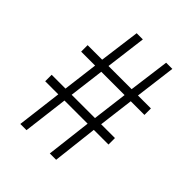

<svg xmlns="http://www.w3.org/2000/svg" viewBox="-204 -832 944 944"><g transform="rotate(45 267.5 -360.0)"><path d="M102 0 131 -235H40V-280H136L159 -463H62V-508H163L191 -720H234L207 -508H368L396 -720H439L412 -508H502V-463H407L384 -280H480V-235H378L351 0H307L335 -235H174L145 0ZM179 -280H341L364 -463H202Z"/></g></svg>

Font: Noto Sans HK Thin Light
Style: Regular
Weight: 300
Version: Version 2.004-H2;hotconv 1.0.118;makeotfexe 2.5.65603